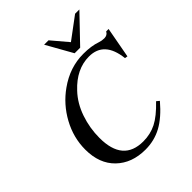

<svg xmlns="http://www.w3.org/2000/svg" viewBox="-243 -1016 1175 1175"><g transform="rotate(-45 344.5 -428.5)"><path d="M647 -875 485 -706H437L342 -875H380L469 -770L610 -875ZM689 -664 652 -464 634 -467Q616 -630 485 -630Q376 -630 286 -533Q233 -477 205.5 -397Q178 -317 178 -232Q178 -27 353 -27Q415 -27 466.5 -53Q518 -79 582 -146L600 -131Q533 -52 468.5 -17Q404 18 327 18Q210 18 138 -51.5Q66 -121 66 -243Q66 -346 117 -439.5Q168 -533 253 -593Q355 -666 472 -666Q541 -666 589 -649Q609 -642 630 -642Q657 -642 668 -664Z"/></g></svg>

Font: STIX MathJax Latin
Style: Italic
Weight: 400
Italic angle: -16.33°
Designer: MicroPress Inc., with final additions and corrections provided by Coen Hoffman, Elsevier (retired)
Version: Version 1.1.1